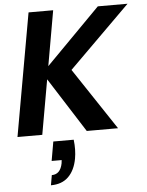

<svg xmlns="http://www.w3.org/2000/svg" viewBox="-63 -748 831 1088"><g transform="rotate(-5 352.0 -204.5)"><path d="M333 43Q340 101 331 151Q319 216 282 252.5Q245 289 182 289L192 232Q241 232 253 170L255 152H198L217 43ZM213 -311 158 0H17L141 -698H281L226 -385L535 -698H704L355 -352L589 0H411Z"/></g></svg>

Font: SVN-Poppins SemiBold
Style: Italic
Weight: 600
Italic angle: -10°
Designer: Ninad Kale (Devanagari), Jonny Pinhorn (Latin)
Foundry: Indian Type Foundry
Version: Version 3.002 2017; ttfautohint (v1.8.3)